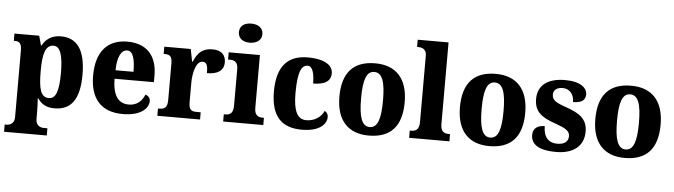

<svg xmlns="http://www.w3.org/2000/svg" viewBox="-55 -1014 5206 1482"><g transform="rotate(5 2547.5 -273.0)"><path d="M10 226H341V170H312C292 170 251 162 251 105V58C251 18 249 -20 247 -53H252C279 -12 317 12 381 12C509 12 575 -72 575 -265C575 -460 507 -546 383 -546C311 -546 266 -511 240 -462H236L216 -536H24V-480H30C63 -480 85 -471 85 -409V107C85 162 43 170 23 170H10ZM332 -63C268 -63 251 -127 251 -266C251 -393 268 -469 334 -469C387 -469 408 -395 408 -264C408 -128 387 -63 332 -63Z M910 10C1054 10 1110 -54 1110 -108C1110 -132 1094 -148 1073 -155C1052 -105 1015 -67 951 -67C869 -67 826 -125 824 -256H1129V-308C1129 -467 1042 -550 899 -550C745 -550 657 -453 657 -265C657 -91 740 10 910 10ZM965 -322H826C827 -426 857 -482 903 -482C947 -482 965 -423 965 -322Z M1178 0H1509V-56H1477C1441 -56 1417 -64 1417 -123V-276C1417 -356 1441 -446 1489 -446C1524 -446 1531 -416 1531 -361C1611 -361 1661 -390 1661 -456C1661 -509 1631 -548 1559 -548C1485 -548 1444 -514 1414 -440H1409L1390 -536H1185V-480H1189C1230 -480 1251 -471 1251 -412V-128C1251 -65 1225 -56 1182 -56H1178Z M1839 -624C1889 -624 1931 -649 1931 -698C1931 -749 1889 -772 1839 -772C1788 -772 1749 -749 1749 -698C1749 -649 1788 -624 1839 -624ZM1688 0H1999V-56H1989C1952 -56 1926 -71 1926 -127V-536H1684V-480H1700C1735 -480 1761 -465 1761 -413V-128C1761 -71 1736 -56 1699 -56H1688Z M2298 10C2439 10 2489 -53 2489 -104C2489 -123 2480 -141 2462 -150C2441 -103 2392 -66 2326 -66C2254 -66 2225 -134 2225 -267C2225 -436 2254 -486 2301 -486C2341 -486 2354 -424 2354 -353C2470 -353 2491 -402 2491 -444C2491 -500 2436 -550 2296 -550C2162 -550 2058 -483 2058 -266C2058 -59 2154 10 2298 10Z M2816 10C2984 10 3071 -82 3071 -270C3071 -458 2976 -550 2819 -550C2652 -550 2565 -458 2565 -270C2565 -82 2660 10 2816 10ZM2818 -56C2756 -56 2733 -130 2733 -270C2733 -411 2755 -483 2817 -483C2880 -483 2903 -411 2903 -270C2903 -130 2881 -56 2818 -56Z M3129 0H3441V-56H3430C3394 -56 3368 -71 3368 -127V-760H3129V-704H3140C3160 -704 3202 -697 3202 -645V-127C3202 -71 3176 -56 3140 -56H3129Z M3750 10C3918 10 4005 -82 4005 -270C4005 -458 3910 -550 3753 -550C3586 -550 3499 -458 3499 -270C3499 -82 3594 10 3750 10ZM3752 -56C3690 -56 3667 -130 3667 -270C3667 -411 3689 -483 3751 -483C3814 -483 3837 -411 3837 -270C3837 -130 3815 -56 3752 -56Z M4268 10C4408 10 4482 -59 4482 -166C4482 -266 4418 -305 4318 -340C4231 -370 4205 -388 4205 -429C4205 -466 4233 -486 4276 -486C4327 -486 4365 -450 4365 -385C4431 -385 4461 -408 4461 -453C4461 -501 4412 -549 4290 -549C4163 -549 4079 -496 4079 -385C4079 -287 4133 -246 4244 -208C4323 -180 4357 -161 4357 -120C4357 -83 4333 -54 4271 -54C4206 -54 4164 -94 4164 -181C4115 -181 4073 -161 4073 -105C4073 -39 4122 10 4268 10Z M4799 10C4967 10 5054 -82 5054 -270C5054 -458 4959 -550 4802 -550C4635 -550 4548 -458 4548 -270C4548 -82 4643 10 4799 10ZM4801 -56C4739 -56 4716 -130 4716 -270C4716 -411 4738 -483 4800 -483C4863 -483 4886 -411 4886 -270C4886 -130 4864 -56 4801 -56Z"/></g></svg>

Font: Noto Serif Devanagari SemiCondensed ExtraBold
Style: Regular
Weight: 800
Width: 4
Designer: Universal Thirst, Indian Type Foundry and the Monotype Design Team
Foundry: Monotype Imaging Inc.
Version: Version 2.004